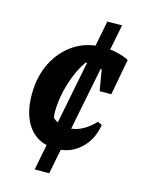

<svg xmlns="http://www.w3.org/2000/svg" viewBox="-116 -705 696 908"><g transform="rotate(15 232.5 -250.5)"><path d="M215 132H144L295 -632L367 -633ZM217 12Q132 12 85.5 -46Q39 -104 39 -208Q39 -296 73.5 -364Q108 -432 168 -471Q228 -510 305 -510Q341 -510 375 -502.5Q409 -495 435 -482L389 -385Q312 -420 209 -421L276 -452Q242 -420 217.5 -370Q193 -320 179.5 -263.5Q166 -207 166 -155Q166 -139 169.5 -123Q173 -107 180 -94L160 -135Q177 -117 199.5 -107.5Q222 -98 247 -98Q280 -98 312.5 -114.5Q345 -131 375 -163L396 -153Q384 -78 334.5 -33Q285 12 217 12ZM345 -305 315 -482H435L402 -305Z"/></g></svg>

Font: Piazzolla Thin ExtraBold
Style: Italic
Weight: 800
Italic angle: -11.3°
Version: Version 2.005